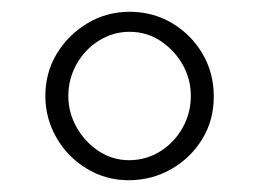

<svg xmlns="http://www.w3.org/2000/svg" viewBox="-20 -696 440 326"><path d="M57 -533Q57 -573 76.5 -605Q96 -637 128.5 -656.5Q161 -676 200 -676Q240 -676 272.5 -656.5Q305 -637 324 -604.5Q343 -572 343 -532Q343 -492 323.5 -460Q304 -428 271 -409Q238 -390 198 -390Q160 -390 127.5 -409.5Q95 -429 76 -462Q57 -495 57 -533ZM304 -533Q304 -562 290 -586.5Q276 -611 252.5 -626.5Q229 -642 200 -642Q172 -642 148 -627Q124 -612 110 -587Q96 -562 96 -533Q96 -505 110 -480Q124 -455 147.5 -439.5Q171 -424 199 -424Q228 -424 252 -439Q276 -454 290 -479Q304 -504 304 -533Z"/></svg>

Font: Pochaevsk
Style: Regular
Weight: 400
Version: Version 1.210; ttfautohint (v1.8.4.7-5d5b)